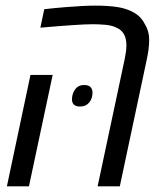

<svg xmlns="http://www.w3.org/2000/svg" viewBox="-20 -660 579 680"><path d="M325.7 0 421.4 -449.7Q424.3 -463.9 426 -476.1Q427.7 -488.3 427.7 -499Q427.7 -523.4 418.9 -539.1Q410.2 -554.7 390.6 -563Q375 -570.3 352.1 -572.3Q329.1 -574.2 309.6 -574.2Q282.7 -574.2 236.6 -571Q190.4 -567.9 123 -562L136.7 -627.4Q175.8 -631.8 209.2 -634.5Q242.7 -637.2 269.8 -638.7Q296.9 -640.1 316.9 -640.1Q361.8 -640.1 395.8 -635Q429.7 -629.9 455.6 -614.7Q468.8 -606.9 478 -596.7Q487.3 -586.4 493.2 -574.2Q500 -563.5 504.2 -549.3Q508.3 -535.2 508.3 -517.1Q508.3 -502.9 506.1 -485.4Q503.9 -467.8 499.5 -447.8L404.3 0ZM4.4 0 87.9 -394.5H166.5L82.5 0ZM263.7 -282.7Q249 -282.7 241.9 -289.3Q234.9 -295.9 234.9 -307.6Q234.9 -328.1 246.1 -343.5Q257.3 -358.9 277.8 -358.9Q293 -358.9 300.3 -351.8Q307.6 -344.7 307.6 -332Q307.6 -311 295.9 -296.9Q284.2 -282.7 263.7 -282.7Z"/></svg>

Font: Open Sans SemiCondensed
Style: Italic
Weight: 400
Width: 4
Italic angle: -12°
Designer: Monotype Design Team
Foundry: Monotype Imaging Inc.
Version: Version 3.000